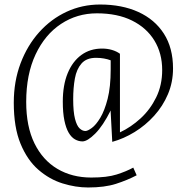

<svg xmlns="http://www.w3.org/2000/svg" viewBox="-20 -679 827 850"><path d="M370 151Q315 151 257 133Q199 115 150 72.5Q101 30 71 -42.5Q41 -115 41 -224Q41 -319 71 -398.5Q101 -478 153.5 -536.5Q206 -595 275 -627Q344 -659 423 -659Q520 -659 592.5 -626Q665 -593 705.5 -530Q746 -467 746 -376Q746 -315 723.5 -262Q701 -209 662.5 -166.5Q624 -124 576 -94.5Q528 -65 477 -51L470 -182V-190Q436 -122 401.5 -87.5Q367 -53 345 -53Q328 -53 312 -62Q296 -71 284 -91.5Q272 -112 265 -146Q258 -180 258 -229Q258 -302 279.5 -354.5Q301 -407 340 -435.5Q379 -464 432 -464Q455 -464 475.5 -458Q496 -452 511 -441V-93Q560 -116 602.5 -155Q645 -194 671.5 -248Q698 -302 698 -369Q698 -443 663.5 -499.5Q629 -556 564.5 -588Q500 -620 409 -620Q321 -620 250 -573Q179 -526 137.5 -438Q96 -350 96 -228Q96 -119 132.5 -44.5Q169 30 234 68.5Q299 107 384 107Q454 107 496.5 93.5Q539 80 570 63L585 97Q543 119 493 135Q443 151 370 151ZM358 -99Q368 -99 386.5 -112.5Q405 -126 424 -157.5Q443 -189 456.5 -241.5Q470 -294 470 -372V-412Q457 -417 440.5 -420Q424 -423 405 -423Q363 -423 341 -398Q319 -373 311.5 -331.5Q304 -290 304 -240Q304 -184 312 -153Q320 -122 332.5 -110.5Q345 -99 358 -99Z"/></svg>

Font: Ancizar Sans Thin
Style: Regular
Weight: 100
Designer: Cesar Puertas, Viviana Monsalve, Julian Moncada, Julian Prieto, Jose Castro, Mariel Hernandez, Felipe Aragon, Sara Alarc
Version: Version 8.100